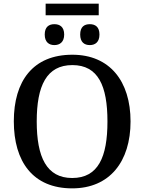

<svg xmlns="http://www.w3.org/2000/svg" viewBox="-20 -1026 794 1056"><path d="M231 -942H523V-1006H231ZM279 -778C308 -778 333 -794 333 -836C333 -879 308 -893 279 -893C250 -893 226 -879 226 -836C226 -794 250 -778 279 -778ZM474 -778C503 -778 527 -794 527 -836C527 -879 503 -893 474 -893C444 -893 421 -879 421 -836C421 -794 444 -778 474 -778ZM377 10C583 10 698 -137 698 -358C698 -580 583 -725 378 -725C161 -725 56 -580 56 -359C56 -137 161 10 377 10ZM377 -47C236 -47 182 -162 182 -358C182 -554 236 -668 378 -668C520 -668 571 -554 571 -358C571 -162 520 -47 377 -47Z"/></svg>

Font: Noto Serif Medium
Style: Regular
Weight: 500
Designer: Monotype Design Team
Foundry: Monotype Imaging Inc.
Version: Version 2.013